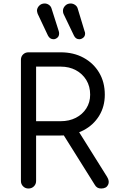

<svg xmlns="http://www.w3.org/2000/svg" viewBox="-20 -1081 663 1101"><path d="M143 0Q125 0 112.5 -12.5Q100 -25 100 -43V-738Q100 -757 112.5 -769Q125 -781 143 -781H328Q402 -781 459 -750Q516 -719 548.5 -664.5Q581 -610 581 -538Q581 -470 548.5 -417Q516 -364 459 -334Q402 -304 328 -304H187V-43Q187 -25 174.5 -12.5Q162 0 143 0ZM560 0Q547 0 538 -5.5Q529 -11 523 -22L335 -322L420 -345L594 -67Q610 -41 599.5 -20.5Q589 0 560 0ZM187 -386H328Q377 -386 415 -405.5Q453 -425 475 -459.5Q497 -494 497 -538Q497 -586 475 -622Q453 -658 415 -678.5Q377 -699 328 -699H187ZM435 -856Q414 -856 404 -877L344 -1002Q341 -1010 341 -1019Q341 -1035 353.5 -1048Q366 -1061 385 -1061Q398 -1061 409.5 -1053.5Q421 -1046 425 -1034L465 -902Q468 -896 468 -889Q468 -873 457 -864.5Q446 -856 435 -856ZM287 -856Q266 -856 255 -877L196 -1002Q194 -1007 193.5 -1011Q193 -1015 192 -1019Q192 -1035 204.5 -1048Q217 -1061 236 -1061Q249 -1061 260 -1053.5Q271 -1046 275 -1034L317 -902Q318 -899 318.5 -895.5Q319 -892 319 -889Q319 -873 308.5 -864.5Q298 -856 287 -856Z"/></svg>

Font: Comfortaa Medium
Style: Regular
Weight: 500
Designer: Johan Aakerlund
Foundry: Johan Aakerlund
Version: Version 3.104; ttfautohint (v1.8.1.43-b0c9)